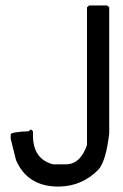

<svg xmlns="http://www.w3.org/2000/svg" viewBox="-20 -689 454 708"><path d="M308.6 -668.9H375L382.8 -662.1V-197.3Q371.1 -96.7 343.8 -64.5Q284.2 -2.9 199.2 -1H195.3Q81.1 -1 39.1 -98.6L19.5 -176.8V-193.4Q19.5 -202.1 85.9 -205.1L93.8 -211.9L101.6 -205.1V-189.5Q101.6 -102.5 175.8 -83H222.7Q276.4 -83 300.8 -154.3V-662.1Z"/></svg>

Font: Dehalvi Khush Khat
Style: Regular
Weight: 400
Version: Version 002.500